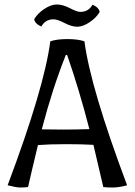

<svg xmlns="http://www.w3.org/2000/svg" viewBox="-20 -823 602 855"><path d="M396 -178Q347 -181 273.5 -181Q200 -181 149 -177Q119 -53 105 10Q87 12 69.5 12Q52 12 14 2Q177 -432 204 -639Q233 -649 280 -649Q327 -649 356 -639Q383 -432 546 2Q510 12 482.5 12Q455 12 440 10Q423 -65 396 -178ZM166 -247Q212 -246 263 -246Q314 -246 378 -248Q333 -423 279 -578H273Q214 -430 166 -247ZM218 -737Q182 -737 164 -705Q137 -716 132 -737Q147 -763 177 -783Q207 -803 233.5 -803Q260 -803 291.5 -786.5Q323 -770 338 -770Q374 -770 392 -802Q419 -791 424 -770Q409 -744 379 -724Q349 -704 324 -704Q299 -704 267.5 -720.5Q236 -737 218 -737Z"/></svg>

Font: Port Lligat Sans
Style: Regular
Weight: 400
Designer: Dario Muhafara, Eduardo Rodriguez Tunni
Foundry: Tipo
Version: Version 1.002